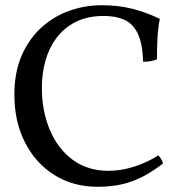

<svg xmlns="http://www.w3.org/2000/svg" viewBox="-20 -705 693 734"><path d="M353 9Q260 9 188.5 -35.5Q117 -80 76 -159.5Q35 -239 35 -343Q35 -429 63 -493Q91 -557 138.5 -600Q186 -643 245.5 -664Q305 -685 369 -685Q432 -685 484 -672Q536 -659 591 -633Q584 -598 582 -558.5Q580 -519 580 -478Q567 -473 555 -471Q543 -469 527 -469Q525 -540 506 -578Q487 -616 454 -630Q421 -644 377 -644Q314 -644 269 -621Q224 -598 195.5 -559.5Q167 -521 153.5 -472Q140 -423 140 -370Q140 -281 170.5 -208.5Q201 -136 258 -94Q315 -52 395 -52Q443 -52 493 -68Q543 -84 585 -111Q591 -106 596.5 -96.5Q602 -87 603 -80Q544 -34 486.5 -12.5Q429 9 353 9Z"/></svg>

Font: Vollkorn
Style: Regular
Weight: 400
Designer: Friedrich Althausen
Foundry: Friedrich Althausen
Version: Version 5.001